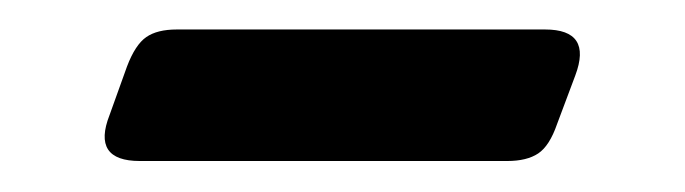

<svg xmlns="http://www.w3.org/2000/svg" viewBox="-20 -342 453 127"><path d="M340.5 -322.5Q372 -322.5 360.5 -292L348.5 -260Q343.5 -245.5 336 -240.5Q328.5 -235.5 315.5 -235.5H72.5Q40.5 -235.5 52.5 -266L64 -298Q69.5 -312.5 76.8 -317.5Q84 -322.5 97 -322.5Z"/></svg>

Font: Fraunces Medium
Style: Regular
Weight: 500
Version: Version 1.000;[b76b70a41]